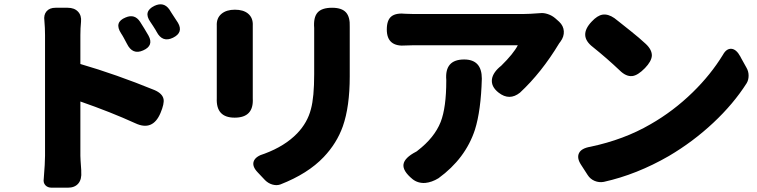

<svg xmlns="http://www.w3.org/2000/svg" viewBox="-20 -812 3513 891"><path d="M220 59Q201 59 190.5 47.5Q180 36 183 18Q189 -56 189 -89V-649Q189 -682 186 -716Q182 -743 196 -759.5Q210 -776 238 -776H294Q325 -776 342 -758Q359 -740 356 -711Q353 -681 353 -649V-515Q518 -467 697 -394Q734 -378 739 -352Q743 -331 725 -288Q689 -202 608 -240Q494 -292 353 -341V-89Q353 -76 357 -22Q357 -18 357 -16Q360 20 343.5 39.5Q327 59 295 59H270ZM569 -609Q564 -619 554 -637Q552 -641 548 -647.5Q544 -654 542 -657Q508 -709 563 -731Q605 -749 630 -711Q650 -680 669 -647Q695 -600 644 -578Q595 -556 569 -609ZM707 -664Q705 -667 702 -673Q694 -686 690 -692Q684 -701 678 -710Q643 -759 697 -785Q740 -805 766 -768Q769 -763 776 -752Q796 -722 806 -706Q832 -661 783 -637Q734 -613 707 -664Z M1210 24 1176 -12Q1149 -40 1157.5 -63.5Q1166 -87 1208 -99Q1302 -134 1359 -193Q1407 -243 1423 -306Q1438 -361 1438 -468V-670Q1438 -676 1438 -682Q1434 -731 1453.5 -753.5Q1473 -776 1521 -776Q1566 -776 1585.5 -754.5Q1605 -733 1603 -687Q1603 -679 1603 -670V-563V-457Q1603 -317 1571 -226Q1543 -147 1482 -83Q1409 -6 1281 44Q1264 50 1244.5 44.5Q1225 39 1210 24ZM1069 -266Q982 -266 986 -356Q986 -357 986 -358V-690Q986 -691 986 -692Q984 -728 1008 -748Q1031 -767 1070 -767Q1109 -767 1131 -749Q1155 -729 1153 -693Q1153 -692 1153 -690V-523V-357Q1153 -356 1153 -355Q1158 -266 1069 -266Z M1894 19Q1848 -19 1852.5 -49.5Q1857 -80 1911 -108Q1915 -110 1918 -113Q1996 -173 2025 -246Q2051 -313 2051 -438Q2051 -440 2051 -441Q2043 -536 2134 -536Q2216 -536 2216 -447Q2212 -299 2184 -210Q2140 -76 2015 15Q1984 34 1953 37Q1919 39 1894 19ZM2294 -382Q2258 -410 2263 -445Q2268 -477 2306 -507Q2363 -563 2383 -602H1899Q1875 -602 1864 -601Q1775 -593 1775 -675Q1775 -719 1796.5 -736Q1818 -753 1864 -748Q1876 -747 1899 -747H2153H2408Q2435 -747 2487 -751Q2503 -753 2522.5 -746.5Q2542 -740 2557 -727L2575 -711Q2595 -692 2596.5 -667Q2598 -642 2581 -619Q2577 -613 2575 -611Q2493 -475 2393 -382Q2344 -343 2294 -382Z M2707 0 2676 -48Q2656 -79 2667 -101.5Q2678 -124 2720 -131Q2876 -164 2998 -235Q3105 -296 3195 -384Q3278 -465 3335 -558Q3351 -587 3374 -585.5Q3397 -584 3416 -549L3419 -543L3444 -498Q3454 -481 3454 -461Q3454 -441 3445 -426Q3384 -330 3290 -242Q3196 -154 3084 -88Q2935 -2 2782 32Q2760 36 2739.5 27.5Q2719 19 2707 0ZM2855 -486Q2797 -541 2731 -594Q2663 -646 2726 -712Q2752 -740 2776 -744Q2802 -748 2831 -728Q2839 -722 2854 -710Q2890 -681 2908 -667Q2947 -636 2976.5 -608.5Q3006 -581 3005 -553Q3003 -527 2973 -496Q2940 -462 2914 -459Q2885 -456 2855 -486Z"/></svg>

Font: GenSenRounded TW H
Style: Regular
Weight: 900
Version: Version 1.501;PS 1;hotconv 16.6.51;makeotf.lib2.5.65220